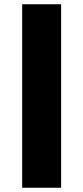

<svg xmlns="http://www.w3.org/2000/svg" viewBox="-20 -880 390 900"><path d="M84 0H266.5V-860H84Z"/></svg>

Font: Spartan ExtraBold
Style: Regular
Weight: 800
Designer: Matt Bailey, Mirko Velimirovic
Foundry: Matt Bailey
Version: Version 1.003; ttfautohint (v1.8.3)